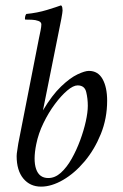

<svg xmlns="http://www.w3.org/2000/svg" viewBox="-20 -689 458 715"><path d="M140 -278Q174 -335 207.5 -367Q241 -399 268.5 -412Q296 -425 311 -425Q345 -425 362 -394.5Q379 -364 379 -314Q379 -248 355.5 -190Q332 -132 295 -88Q258 -44 215 -19Q172 6 133 6Q92 6 67 -24Q42 -54 42 -108Q42 -116 44.5 -130.5Q47 -145 48 -154L125 -546Q128 -560 131 -575Q134 -590 134 -598Q134 -607 123 -611Q112 -615 98.5 -615.5Q85 -616 76 -616Q75 -616 74 -616Q72 -619 73.5 -626.5Q75 -634 78 -637Q119 -641 155 -652Q191 -663 207 -669Q211 -667 212 -661Q213 -655 213 -650Q213 -644 208.5 -619.5Q204 -595 200 -577ZM269 -371Q253 -371 230.5 -352Q208 -333 184.5 -301.5Q161 -270 142 -231Q123 -192 115 -152Q103 -93 114.5 -59.5Q126 -26 160 -26Q185 -26 207 -46Q229 -66 247 -98Q265 -130 278.5 -166.5Q292 -203 299.5 -237Q307 -271 307 -295Q307 -322 301 -346.5Q295 -371 269 -371Z"/></svg>

Font: Amiri
Style: Italic
Weight: 400
Italic angle: 10°
Designer: Khaled Hosny
Version: Version 0.113